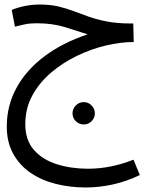

<svg xmlns="http://www.w3.org/2000/svg" viewBox="-20 -436 679 850"><path d="M360 394Q290 394 226.5 378Q163 362 114.5 328.5Q66 295 38 244Q10 193 10 124Q10 32 53 -47Q96 -126 176.5 -186.5Q257 -247 368 -284Q319 -300 265.5 -316.5Q212 -333 141 -333Q111 -333 88.5 -328Q66 -323 46 -318L32 -392Q58 -403 90.5 -409.5Q123 -416 156 -416Q202 -416 238 -407.5Q274 -399 306.5 -386.5Q339 -374 375 -361.5Q411 -349 455.5 -340.5Q500 -332 561 -332H570L572 -250Q514 -250 448.5 -234.5Q383 -219 320 -188.5Q257 -158 205.5 -114Q154 -70 123 -13Q92 44 92 114Q92 184 130 227.5Q168 271 231.5 291Q295 311 370 311Q469 311 571 271L599 339Q541 367 480 380.5Q419 394 360 394ZM351 115Q330 115 315.5 100.5Q301 86 301 66Q301 46 315.5 31Q330 16 351 16Q371 16 385.5 31Q400 46 400 66Q400 86 385.5 100.5Q371 115 351 115Z"/></svg>

Font: Noto Sans Living
Style: Regular
Weight: 400
Designer: Monotype Design Team
Foundry: Monotype Imaging Inc.
Version: Version 2.013; ttfautohint (v1.8.4.7-5d5b)